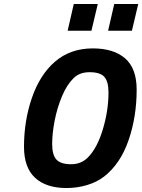

<svg xmlns="http://www.w3.org/2000/svg" viewBox="-20 -936 717 968"><path d="M352 -916H473L441 -781H321ZM556 -916H677L645 -781H525ZM101 -196Q101 -327 141 -443Q181 -559 257 -625Q335 -692 448 -692Q553 -692 611 -641.5Q669 -591 669 -484Q669 -347 628 -228.5Q587 -110 505 -46Q469 -18 419 -3Q369 12 315 12Q213 12 157 -39.5Q101 -91 101 -196ZM423 -142Q470 -189 498.5 -284Q527 -379 527 -470Q527 -525 506 -548.5Q485 -572 432 -572Q381 -572 351 -542Q317 -509 292.5 -450.5Q268 -392 255.5 -327.5Q243 -263 243 -210Q243 -155 264.5 -131.5Q286 -108 339 -108Q389 -108 423 -142Z"/></svg>

Font: Cairo
Style: Bold Italic
Weight: 700
Italic angle: -13°
Designer: Mohamed Gaber, Accademia di Belle Arti di Urbino and others
Foundry: Kief Type Foundry, Accademia di Belle Arti di Urbino and others
Version: Version 3.011